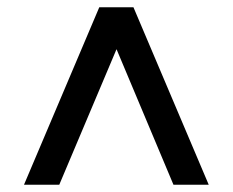

<svg xmlns="http://www.w3.org/2000/svg" viewBox="-20 -648 640 528"><path d="M46 -140 253 -628H347L554 -140H457L281 -559H320L143 -140Z"/></svg>

Font: Nunito Sans 10pt
Style: Bold
Weight: 700
Designer: Vernon Adams
Foundry: Vernon Adams
Version: Version 3.101;gftools[0.9.27]